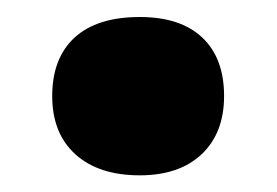

<svg xmlns="http://www.w3.org/2000/svg" viewBox="-20 -467 329 228"><path d="M42 -353Q42 -397.9 68.6 -422.4Q95.2 -446.8 146 -446.8Q194.3 -446.8 220.2 -422.4Q246.1 -397.9 246.1 -353Q246.1 -309.1 219.5 -283.9Q192.9 -258.8 146 -258.8Q97.2 -258.8 69.6 -283.7Q42 -308.6 42 -353Z"/></svg>

Font: Sahel Black FD
Style: Black-FD
Weight: 900
Foundry: Saber Rastikerdar (saber.rastikerdar@gmail.com)
Version: Version 3.3.1